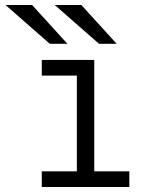

<svg xmlns="http://www.w3.org/2000/svg" viewBox="-20 -752 656 772"><path d="M289 -20V-511H359V-20ZM148 0V-63H500V0ZM148 -448V-511H324V-448ZM378 -576 200 -732H307L449 -576ZM180 -576 2 -732H109L251 -576Z"/></svg>

Font: Overpass Mono Light
Style: Regular
Weight: 300
Monospace: yes
Designer: Delve Withrington, Dave Bailey
Foundry: Delve Fonts LLC
Version: Version 4.000